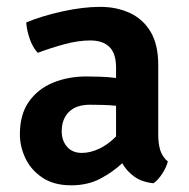

<svg xmlns="http://www.w3.org/2000/svg" viewBox="-20 -527 550 560"><path d="M38 -135.5Q38 -193.5 64.5 -230.8Q91 -268 135 -286Q179 -304 232 -304Q250 -304 273 -303.2Q296 -302.5 318.5 -299.5V-330Q318.5 -371 299.2 -390Q280 -409 243.5 -409Q208 -409 168.5 -398.2Q129 -387.5 90 -373Q75.5 -388.5 66.8 -413.5Q58 -438.5 56.5 -461.5Q102 -480.5 162.2 -493.8Q222.5 -507 272.5 -507Q319.5 -507 358 -489.5Q396.5 -472 419 -434.8Q441.5 -397.5 441.5 -338V-134Q441.5 -108 447.5 -88.8Q453.5 -69.5 469.5 -56Q465.5 -39.5 453.2 -20.5Q441 -1.5 427.5 7.5Q393.5 4 371.2 -12.2Q349 -28.5 336.5 -51Q309.5 -25.5 272.8 -6Q236 13.5 187.5 13.5Q137 13.5 103.8 -8.8Q70.5 -31 54.2 -65.2Q38 -99.5 38 -135.5ZM160 -144Q160 -117 175.5 -99Q191 -81 219 -81Q243 -81 269.2 -93.2Q295.5 -105.5 318.5 -129V-218.5Q299 -220.5 279 -221Q259 -221.5 242.5 -221.5Q202 -221.5 181 -200.5Q160 -179.5 160 -144Z"/></svg>

Font: Signika Negative SemiBold
Style: Regular
Weight: 600
Designer: Anna Giedryś
Foundry: Anna Giedryś
Version: Version 2.000; ttfautohint (v1.8.3) -l 8 -r 50 -G 200 -x 9 -